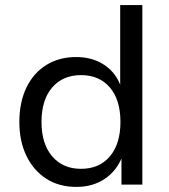

<svg xmlns="http://www.w3.org/2000/svg" viewBox="-20 -725 664 754"><path d="M280 9Q212 9 162 -23Q112 -55 84 -112.5Q56 -170 56 -246Q56 -323 83.5 -380.5Q111 -438 161.5 -469.5Q212 -501 279 -501Q343 -501 389 -470.5Q435 -440 454 -387H452V-705H539V0H457V-110H460Q439 -55 392 -23Q345 9 280 9ZM298 -62Q370 -62 411.5 -111Q453 -160 453 -246Q453 -333 411.5 -381.5Q370 -430 298 -430Q227 -430 185 -381.5Q143 -333 143 -246Q143 -160 185 -111Q227 -62 298 -62Z"/></svg>

Font: Nunito Sans 9pt
Style: Regular
Weight: 400
Version: Version 3.101;gftools[0.9.27]